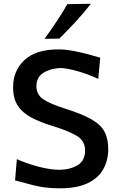

<svg xmlns="http://www.w3.org/2000/svg" viewBox="-20 -989 632 1020"><path d="M298.5 11.5Q221.5 11.5 161 -4Q100.5 -19.5 60 -30.5L69.5 -143.5Q127.5 -118 188.5 -102.5Q249.5 -87 297.5 -87Q353.5 -88 392.8 -111.8Q432 -135.5 432 -190Q432 -241.5 386.8 -268Q341.5 -294.5 261 -319Q194 -339.5 146.8 -364.5Q99.5 -389.5 74.5 -427.8Q49.5 -466 49.5 -526Q49.5 -613 109.8 -669.8Q170 -726.5 289.5 -726.5Q326.5 -726.5 368 -718.8Q409.5 -711 447.5 -700.8Q485.5 -690.5 512.5 -682.5L502 -570Q437 -599.5 383 -613.5Q329 -627.5 301 -627.5Q249.5 -626 211.5 -602.8Q173.5 -579.5 173.5 -531Q173.5 -486 210.5 -461.2Q247.5 -436.5 329 -411Q414.5 -384 464 -356.2Q513.5 -328.5 534.2 -291Q555 -253.5 555 -197Q555 -136.5 528 -89.2Q501 -42 444.5 -15.2Q388 11.5 298.5 11.5ZM216.5 -782.5Q250 -828.5 280.5 -874.5Q311 -920.5 338 -967L463 -969Q425.5 -921 383.2 -875Q341 -829 295.5 -784Z"/></svg>

Font: Commissioner Flair Medium
Style: Regular
Weight: 500
Designer: Kostas Bartsokas
Foundry: Kostas Bartsokas
Version: Version 1.000; ttfautohint (v1.8.3)